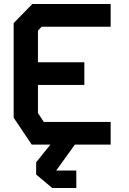

<svg xmlns="http://www.w3.org/2000/svg" viewBox="-20 -720 640 956"><path d="M141 -700 48 -605V-134L138 0H531V-113H198L169 -157V-297H400V-410H169V-567L187 -587H531V-700ZM360 129H260L360 -10L247 -20L160 88V149L240 216H360Z"/></svg>

Font: Kode Mono
Style: Bold
Weight: 700
Monospace: yes
Designer: Isa Ozler
Foundry: Kadena LLC
Version: Version 1.206;gftools[0.9.28]